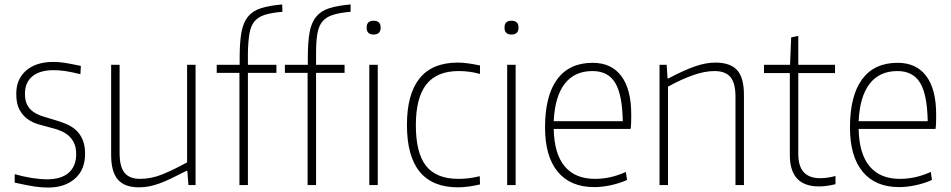

<svg xmlns="http://www.w3.org/2000/svg" viewBox="-20 -831 4271 862"><path d="M196 11Q182 11 167.5 10Q153 9 135.5 6.5Q118 4 96.5 -0.5Q75 -5 46 -11V-49Q85 -38 122.5 -32Q160 -26 192 -26Q255 -26 288.5 -55.5Q322 -85 322 -139Q322 -167 313.5 -186.5Q305 -206 290 -220Q275 -234 254 -243Q233 -252 207 -258Q180 -265 152.5 -273Q125 -281 103 -297Q81 -313 67 -339.5Q53 -366 53 -410Q53 -476 97.5 -514.5Q142 -553 220 -553Q233 -553 245 -552Q257 -551 270.5 -549Q284 -547 301.5 -543.5Q319 -540 343 -535L341 -498Q300 -508 273 -512Q246 -516 221 -516Q159 -516 125.5 -488.5Q92 -461 92 -410Q92 -380 102 -360.5Q112 -341 129.5 -329Q147 -317 169.5 -309.5Q192 -302 217 -295Q249 -286 276 -275Q303 -264 322 -246Q341 -228 351.5 -202.5Q362 -177 362 -140Q362 -69 316.5 -29Q271 11 196 11Z M604 10Q539 10 509 -25Q479 -60 479 -135V-540H517V-143Q517 -83 539 -55.5Q561 -28 609 -28Q659 -28 708.5 -48Q758 -68 820 -102V-540H858V0H826L821 -64H817Q780 -45 751 -31Q722 -17 697.5 -8Q673 1 650.5 5.5Q628 10 604 10Z M1657 -676Q1626 -676 1626 -707Q1626 -738 1657 -738Q1689 -738 1689 -707Q1689 -676 1657 -676ZM1638 -540H1676V0H1638ZM1361 -504H1259V-540H1362V-574Q1362 -642 1370 -686Q1378 -730 1399.5 -756Q1421 -782 1458 -794Q1495 -806 1554 -811V-778Q1506 -774 1475.5 -764.5Q1445 -755 1428 -735Q1411 -715 1405 -680.5Q1399 -646 1399 -592V-540H1527V-504H1399V0H1361ZM1055 -504H953V-540H1056V-574Q1056 -642 1064 -686Q1072 -730 1093 -756Q1114 -782 1151 -794Q1188 -806 1247 -811L1248 -778Q1199 -774 1169 -764.5Q1139 -755 1122.5 -735Q1106 -715 1100 -680.5Q1094 -646 1093 -592V-540H1221V-504H1093V0H1055Z M2036 10Q1807 10 1807 -270Q1807 -409 1864 -479.5Q1921 -550 2036 -550Q2056 -550 2081.5 -546.5Q2107 -543 2135 -537V-499Q2089 -512 2039 -512Q1942 -512 1894.5 -452.5Q1847 -393 1847 -269Q1847 -144 1893 -86Q1939 -28 2038 -28Q2060 -28 2082.5 -30.5Q2105 -33 2134 -40L2135 -3Q2115 2 2087.5 6Q2060 10 2036 10Z M2276 -676Q2245 -676 2245 -707Q2245 -738 2276 -738Q2308 -738 2308 -707Q2308 -676 2276 -676ZM2257 -540H2295V0H2257Z M2648 9Q2541 9 2484 -60Q2427 -129 2427 -259Q2427 -401 2481.5 -475Q2536 -549 2641 -549Q2725 -549 2769.5 -489.5Q2814 -430 2814 -317Q2814 -294 2813.5 -279Q2813 -264 2811 -252H2466Q2468 -141 2515 -84.5Q2562 -28 2651 -28Q2685 -28 2718 -35Q2751 -42 2790 -59L2795 -23Q2762 -8 2722.5 0.5Q2683 9 2648 9ZM2640 -512Q2559 -512 2515 -454.5Q2471 -397 2466 -287H2776Q2774 -406 2742 -459Q2710 -512 2640 -512Z M2941 -540H2973L2977 -479H2981Q3051 -516 3100 -533Q3149 -550 3192 -550Q3258 -550 3289 -516.5Q3320 -483 3320 -405V0H3282V-396Q3282 -459 3259 -485.5Q3236 -512 3188 -512Q3144 -512 3091.5 -493.5Q3039 -475 2979 -442V0H2941Z M3657 6Q3526 6 3526 -135V-503H3410V-540H3527L3532 -663L3564 -670V-540H3729V-503H3564V-139Q3564 -31 3662 -31Q3677 -31 3695.5 -33.5Q3714 -36 3731 -41V-4Q3690 6 3657 6Z M4017 9Q3910 9 3853 -60Q3796 -129 3796 -259Q3796 -401 3850.5 -475Q3905 -549 4010 -549Q4094 -549 4138.5 -489.5Q4183 -430 4183 -317Q4183 -294 4182.5 -279Q4182 -264 4180 -252H3835Q3837 -141 3884 -84.5Q3931 -28 4020 -28Q4054 -28 4087 -35Q4120 -42 4159 -59L4164 -23Q4131 -8 4091.5 0.5Q4052 9 4017 9ZM4009 -512Q3928 -512 3884 -454.5Q3840 -397 3835 -287H4145Q4143 -406 4111 -459Q4079 -512 4009 -512Z"/></svg>

Font: Encode Sans Narrow
Style: Thin
Weight: 250
Designer: Pablo Impallari, Andres Torresi
Foundry: Pablo Impallari, Andres Torresi
Version: Version 1.000; ttfautohint (v1.00) -l 8 -r 50 -G 200 -x 14 -